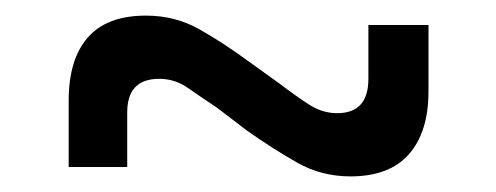

<svg xmlns="http://www.w3.org/2000/svg" viewBox="-20 -465 635 246"><path d="M338 -358 296 -298 258 -327Q237 -341 220.5 -352.5Q204 -364 184 -364Q143 -364 143 -321V-251H68V-336Q68 -389 92.5 -417Q117 -445 167 -445Q204 -445 234.5 -428Q265 -411 299 -386ZM258 -327 299 -386 338 -358Q359 -342 376 -331Q393 -320 412 -320Q452 -320 452 -364V-433H529V-348Q529 -296 504 -267.5Q479 -239 429 -239Q392 -239 361 -256.5Q330 -274 296 -298Z"/></svg>

Font: Montagu Slab 24pt
Style: Regular
Weight: 400
Designer: Florian Karsten
Foundry: Florian Karsten
Version: Version 1.000